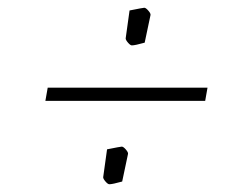

<svg xmlns="http://www.w3.org/2000/svg" viewBox="-20 -505 638 495"><path d="M246 -48 256 -120Q291 -127 294 -127Q298 -127 304.5 -119.5Q311 -112 310 -108L295 -37Q270 -30 262 -30Q258 -30 252 -37Q246 -44 246 -48ZM103 -279H515L509 -245H97ZM304 -406 314 -478Q349 -485 352 -485Q356 -485 362.5 -477.5Q369 -470 368 -466L353 -395Q328 -388 320 -388Q316 -388 310 -395Q304 -402 304 -406Z"/></svg>

Font: Grenze ExtraLight
Style: Italic
Weight: 275
Italic angle: -10°
Designer: Renata Polastri
Foundry: Omnibus-Type
Version: Version 1.002; ttfautohint (v1.8)